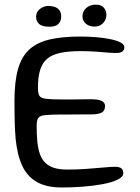

<svg xmlns="http://www.w3.org/2000/svg" viewBox="-20 -778 605 830"><path d="M247 32.5Q181.5 32.5 139.8 9Q98 -14.5 76.2 -61.2Q54.5 -108 47.5 -178.5Q46 -196 45 -215Q44 -234 43.5 -254.5Q43 -275 42.8 -296.8Q42.5 -318.5 42.5 -341.5Q42.5 -425.5 58 -479.8Q73.5 -534 107.2 -564.5Q141 -595 195.2 -607.5Q249.5 -620 326.5 -620Q364 -620 398.5 -617Q433 -614 459.8 -608.2Q486.5 -602.5 502 -594Q517.5 -585.5 517.5 -574Q517.5 -563 510.8 -557Q504 -551 493 -549.5Q477.5 -548 452 -550.2Q426.5 -552.5 394.5 -554.8Q362.5 -557 328.5 -557Q276.5 -557 241 -549.5Q205.5 -542 184.2 -524.2Q163 -506.5 153.5 -475.5Q144 -444.5 144 -398.5Q144 -375.5 149.8 -364.8Q155.5 -354 178 -351Q200.5 -348 249.5 -348Q260 -348 276.5 -348Q293 -348 311.2 -348.2Q329.5 -348.5 345.2 -348.8Q361 -349 369.5 -349Q407 -349 420.5 -341.5Q434 -334 434 -319.5Q434 -298.5 418.8 -291Q403.5 -283.5 376 -283.5Q364 -283.5 348 -283.5Q332 -283.5 314.5 -283.2Q297 -283 280.5 -283Q264 -283 251.5 -283Q200 -283 176 -280.5Q152 -278 145.2 -267.8Q138.5 -257.5 138.5 -234.5Q138.5 -196 141.5 -165.2Q144.5 -134.5 152.5 -112Q160.5 -89.5 175.5 -74.5Q190.5 -59.5 214 -52.2Q237.5 -45 271.5 -45Q314 -45 354.8 -48Q395.5 -51 428 -54Q460.5 -57 478 -57Q496.5 -57 504.8 -50Q513 -43 513 -29.5Q513 -13.5 488.5 -1.5Q464 10.5 424.2 18Q384.5 25.5 337.8 29Q291 32.5 247 32.5ZM195 -662.5Q162.5 -662.5 149.2 -674.2Q136 -686 136 -705.5Q136 -727 153.2 -739.8Q170.5 -752.5 189 -752.5Q203.5 -752.5 216.2 -748.2Q229 -744 236.8 -733.8Q244.5 -723.5 244.5 -705.5Q244.5 -687.5 232.8 -675Q221 -662.5 195 -662.5ZM388.5 -663Q366 -663 351.2 -675.5Q336.5 -688 336.5 -707Q336.5 -729.5 353.2 -743.8Q370 -758 394.5 -758Q417.5 -758 428.8 -744.8Q440 -731.5 440 -714.5Q440 -693.5 425.8 -678.2Q411.5 -663 388.5 -663Z"/></svg>

Font: Gluten Thin Light
Style: Regular
Weight: 300
Version: Version 1.300